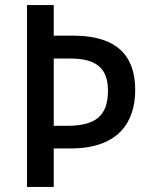

<svg xmlns="http://www.w3.org/2000/svg" viewBox="-20 -734 592 754"><path d="M511 -381C511 -517 437 -594 267 -594H191V-714H86V0H191V-151H257C444 -151 511 -253 511 -381ZM245 -240H191V-504H258C360 -504 404 -464 404 -378C404 -280 356 -240 245 -240Z"/></svg>

Font: Noto Sans Devanagari UI SemiCondensed Medium
Style: Regular
Weight: 500
Width: 4
Designer: Jelle Bosma - Monotype Design Team
Foundry: Monotype Imaging Inc.
Version: Version 2.004